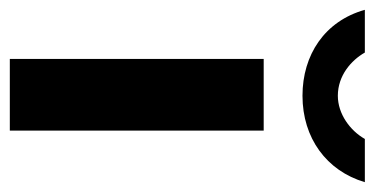

<svg xmlns="http://www.w3.org/2000/svg" viewBox="-241 -557 763 391"><g transform="rotate(90 140.5 -361.5)"><path d="M316 -723H228C211 -693 177 -668 140 -668C99 -668 68 -695 52 -723H-35C-12 -641 57 -596 140 -596C226 -596 293 -645 316 -723ZM211 -517H65V0H211Z"/></g></svg>

Font: United Sans
Style: Bold
Weight: 700
Designer: Pablo Impallari, Rodrigo Fuenzalida (Modified by Dan O. Williams)
Version: Version 1.000;PS 001.000;hotconv 1.0.88;makeotf.lib2.5.64775